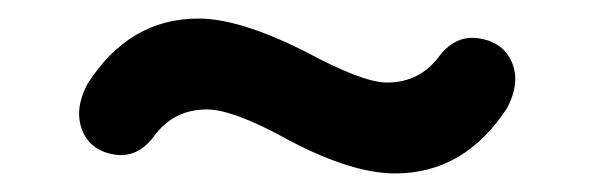

<svg xmlns="http://www.w3.org/2000/svg" viewBox="-20 -391 640 207"><path d="M406 -204Q360 -204 293 -239Q232 -273 203 -273Q167 -273 146 -244Q128 -220 102.5 -224.5Q77 -229 68.5 -251Q60 -273 74 -300Q119 -371 194 -371Q238 -371 308 -336Q371 -302 397 -302Q433 -302 454 -331Q472 -354 497.5 -349.5Q523 -345 532 -323.5Q541 -302 527 -275Q481 -204 406 -204Z"/></svg>

Font: Nunito ExtraBold
Style: Regular
Weight: 800
Designer: Vernon Adams
Foundry: Vernon Adams
Version: Version 3.602